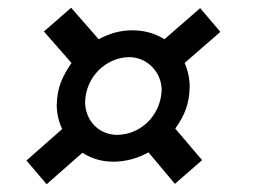

<svg xmlns="http://www.w3.org/2000/svg" viewBox="-20 -609 654 494"><path d="M282 -262C234 -262 199 -299 199 -347C201 -412 253 -461 312 -462C359 -462 396 -423 396 -377C393 -311 342 -263 282 -262ZM126 -339C126 -317 131 -296 140 -277L48 -196L100 -135L192 -216C215 -201 242 -193 272 -193C302 -193 333 -201 362 -217L430 -136L500 -197L431 -278C455 -313 467 -340 468 -386C468 -408 463 -429 455 -447L547 -527L495 -588L403 -508C378 -524 350 -531 320 -531C290 -531 261 -523 234 -508L163 -589L93 -528L164 -447C141 -413 127 -385 126 -339Z"/></svg>

Font: Cantarell
Style: Oblique
Weight: 400
Italic angle: -8°
Designer: Dave Crossland
Version: Version 0.024